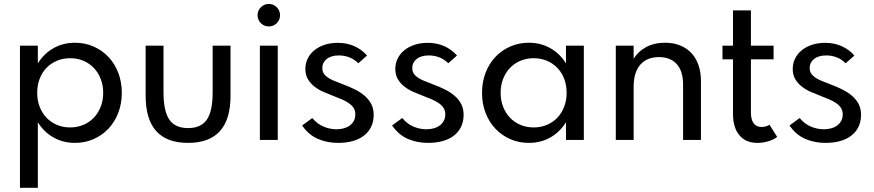

<svg xmlns="http://www.w3.org/2000/svg" viewBox="-20 -691 4315 948"><path d="M581.4 -232.7Q581.4 -179.5 564.1 -134.3Q546.8 -89.1 515.9 -56.1Q485 -23.2 442.5 -4.3Q400 14.5 350 14.5Q291.8 14.5 244.5 -12Q197.3 -38.6 166.8 -87.3V236.4H78.6V-465.5H166.8V-378.2Q197.3 -426.8 244.5 -453.4Q291.8 -480 350 -480Q400 -480 442.5 -461.1Q485 -442.3 515.9 -409.3Q546.8 -376.4 564.1 -331.1Q581.4 -285.9 581.4 -232.7ZM489.5 -232.7Q489.5 -270 477.3 -301.4Q465 -332.7 443.4 -355.5Q421.8 -378.2 391.8 -390.9Q361.8 -403.6 326.4 -403.6Q290.9 -403.6 260.9 -390.9Q230.9 -378.2 209.3 -355.7Q187.7 -333.2 175.7 -301.8Q163.6 -270.5 163.6 -232.7Q163.6 -195.5 175.7 -164.1Q187.7 -132.7 209.3 -110Q230.9 -87.3 260.9 -74.5Q290.9 -61.8 326.4 -61.8Q361.8 -61.8 391.8 -74.5Q421.8 -87.3 443.4 -110Q465 -132.7 477.3 -164.1Q489.5 -195.5 489.5 -232.7Z M908.6 14.5Q699.1 14.5 699.1 -217.7V-465.5H787.3V-236.4Q787.3 -142.3 815.9 -100.5Q844.5 -58.6 908.6 -58.6Q972.7 -58.6 1001.4 -100.5Q1030 -142.3 1030 -236.4V-465.5H1118.2V-217.7Q1118.2 14.5 908.6 14.5Z M1307.3 -560.5Q1284.1 -560.5 1268 -576.6Q1251.8 -592.7 1251.8 -615.9Q1251.8 -639.1 1268 -655.2Q1284.1 -671.4 1307.3 -671.4Q1330.5 -671.4 1346.6 -655.2Q1362.7 -639.1 1362.7 -615.9Q1362.7 -592.7 1346.6 -576.6Q1330.5 -560.5 1307.3 -560.5ZM1263.2 0V-465.5H1351.4V0Z M1649.5 14.5Q1595 14.5 1549.5 -5.2Q1504.1 -25 1471.8 -71.4L1521.8 -108.2Q1546.8 -78.6 1578 -65.7Q1609.1 -52.7 1641.4 -52.7Q1660.5 -52.7 1677.3 -57.3Q1694.1 -61.8 1706.8 -71.1Q1719.5 -80.5 1727 -94.3Q1734.5 -108.2 1734.5 -126.8Q1734.5 -144.5 1726.1 -157.7Q1717.7 -170.9 1702.7 -181.4Q1687.7 -191.8 1667.3 -200.7Q1646.8 -209.5 1622.7 -218.6Q1600 -227.3 1576.1 -237.7Q1552.3 -248.2 1532.5 -263.6Q1512.7 -279.1 1500.2 -300.2Q1487.7 -321.4 1487.7 -350.9Q1487.7 -378.2 1499.3 -401.8Q1510.9 -425.5 1532 -442.7Q1553.2 -460 1582.7 -469.8Q1612.3 -479.5 1648.2 -479.5Q1692.3 -479.5 1728.9 -463.4Q1765.5 -447.3 1792.3 -416.8L1749.1 -378.6Q1728.6 -399.1 1704.1 -408.2Q1679.5 -417.3 1653.6 -417.3Q1615 -417.3 1593.2 -399.8Q1571.4 -382.3 1571.4 -355Q1571.4 -340 1578.2 -328.9Q1585 -317.7 1597.7 -308.9Q1610.5 -300 1628.9 -292.3Q1647.3 -284.5 1670.5 -275.9Q1704.1 -263.6 1732.3 -249.5Q1760.5 -235.5 1781.1 -217.5Q1801.8 -199.5 1813.4 -176.8Q1825 -154.1 1825 -124.1Q1825 -90.9 1812.5 -65Q1800 -39.1 1777 -21.4Q1754.1 -3.6 1721.8 5.5Q1689.5 14.5 1649.5 14.5Z M2093.6 14.5Q2039.1 14.5 1993.6 -5.2Q1948.2 -25 1915.9 -71.4L1965.9 -108.2Q1990.9 -78.6 2022 -65.7Q2053.2 -52.7 2085.5 -52.7Q2104.5 -52.7 2121.4 -57.3Q2138.2 -61.8 2150.9 -71.1Q2163.6 -80.5 2171.1 -94.3Q2178.6 -108.2 2178.6 -126.8Q2178.6 -144.5 2170.2 -157.7Q2161.8 -170.9 2146.8 -181.4Q2131.8 -191.8 2111.4 -200.7Q2090.9 -209.5 2066.8 -218.6Q2044.1 -227.3 2020.2 -237.7Q1996.4 -248.2 1976.6 -263.6Q1956.8 -279.1 1944.3 -300.2Q1931.8 -321.4 1931.8 -350.9Q1931.8 -378.2 1943.4 -401.8Q1955 -425.5 1976.1 -442.7Q1997.3 -460 2026.8 -469.8Q2056.4 -479.5 2092.3 -479.5Q2136.4 -479.5 2173 -463.4Q2209.5 -447.3 2236.4 -416.8L2193.2 -378.6Q2172.7 -399.1 2148.2 -408.2Q2123.6 -417.3 2097.7 -417.3Q2059.1 -417.3 2037.3 -399.8Q2015.5 -382.3 2015.5 -355Q2015.5 -340 2022.3 -328.9Q2029.1 -317.7 2041.8 -308.9Q2054.5 -300 2073 -292.3Q2091.4 -284.5 2114.5 -275.9Q2148.2 -263.6 2176.4 -249.5Q2204.5 -235.5 2225.2 -217.5Q2245.9 -199.5 2257.5 -176.8Q2269.1 -154.1 2269.1 -124.1Q2269.1 -90.9 2256.6 -65Q2244.1 -39.1 2221.1 -21.4Q2198.2 -3.6 2165.9 5.5Q2133.6 14.5 2093.6 14.5Z M2360 -232.7Q2360 -285.9 2377.3 -331.1Q2394.5 -376.4 2425.5 -409.3Q2456.4 -442.3 2498.9 -461.1Q2541.4 -480 2591.4 -480Q2649.5 -480 2696.8 -453.4Q2744.1 -426.8 2774.5 -378.2V-465.5H2862.7V0H2774.5V-87.3Q2744.1 -38.6 2696.8 -12Q2649.5 14.5 2591.4 14.5Q2541.4 14.5 2498.9 -4.3Q2456.4 -23.2 2425.5 -56.1Q2394.5 -89.1 2377.3 -134.3Q2360 -179.5 2360 -232.7ZM2451.8 -232.7Q2451.8 -195.5 2464.1 -164.1Q2476.4 -132.7 2498 -110Q2519.5 -87.3 2549.5 -74.5Q2579.5 -61.8 2615 -61.8Q2650.5 -61.8 2680.5 -74.5Q2710.5 -87.3 2732 -110Q2753.6 -132.7 2765.7 -164.1Q2777.7 -195.5 2777.7 -232.7Q2777.7 -270.5 2765.7 -301.8Q2753.6 -333.2 2732 -355.7Q2710.5 -378.2 2680.5 -390.9Q2650.5 -403.6 2615 -403.6Q2579.5 -403.6 2549.5 -390.9Q2519.5 -378.2 2498 -355.5Q2476.4 -332.7 2464.1 -301.4Q2451.8 -270 2451.8 -232.7Z M3020.5 0V-465.5H3108.6V-400.9Q3130 -436.4 3169.8 -458.2Q3209.5 -480 3264.5 -480Q3305 -480 3337.5 -467Q3370 -454.1 3393 -429.8Q3415.9 -405.5 3428.4 -370.7Q3440.9 -335.9 3440.9 -291.8V0H3352.7V-274.1Q3352.7 -339.5 3321.6 -374.3Q3290.5 -409.1 3233.6 -409.1Q3174.1 -409.1 3141.4 -371.4Q3108.6 -333.6 3108.6 -263.2V0Z M3720 14.5Q3662.3 14.5 3630.7 -23.2Q3599.1 -60.9 3599.1 -130V-398.2H3547.3V-465.5H3599.1V-639.5H3687.7V-465.5H3799.5V-398.2H3687.7V-135.5Q3687.7 -100.5 3701.1 -82.3Q3714.5 -64.1 3740.5 -64.1Q3761.4 -64.1 3779.5 -75L3817.3 -15Q3800 -1.4 3773.4 6.6Q3746.8 14.5 3720 14.5Z M4055.9 14.5Q4001.4 14.5 3955.9 -5.2Q3910.5 -25 3878.2 -71.4L3928.2 -108.2Q3953.2 -78.6 3984.3 -65.7Q4015.5 -52.7 4047.7 -52.7Q4066.8 -52.7 4083.6 -57.3Q4100.5 -61.8 4113.2 -71.1Q4125.9 -80.5 4133.4 -94.3Q4140.9 -108.2 4140.9 -126.8Q4140.9 -144.5 4132.5 -157.7Q4124.1 -170.9 4109.1 -181.4Q4094.1 -191.8 4073.6 -200.7Q4053.2 -209.5 4029.1 -218.6Q4006.4 -227.3 3982.5 -237.7Q3958.6 -248.2 3938.9 -263.6Q3919.1 -279.1 3906.6 -300.2Q3894.1 -321.4 3894.1 -350.9Q3894.1 -378.2 3905.7 -401.8Q3917.3 -425.5 3938.4 -442.7Q3959.5 -460 3989.1 -469.8Q4018.6 -479.5 4054.5 -479.5Q4098.6 -479.5 4135.2 -463.4Q4171.8 -447.3 4198.6 -416.8L4155.5 -378.6Q4135 -399.1 4110.5 -408.2Q4085.9 -417.3 4060 -417.3Q4021.4 -417.3 3999.5 -399.8Q3977.7 -382.3 3977.7 -355Q3977.7 -340 3984.5 -328.9Q3991.4 -317.7 4004.1 -308.9Q4016.8 -300 4035.2 -292.3Q4053.6 -284.5 4076.8 -275.9Q4110.5 -263.6 4138.6 -249.5Q4166.8 -235.5 4187.5 -217.5Q4208.2 -199.5 4219.8 -176.8Q4231.4 -154.1 4231.4 -124.1Q4231.4 -90.9 4218.9 -65Q4206.4 -39.1 4183.4 -21.4Q4160.5 -3.6 4128.2 5.5Q4095.9 14.5 4055.9 14.5Z"/></svg>

Font: Spartan Med
Style: Regular
Weight: 500
Designer: Matt Bailey, Mirko Velimirovic
Foundry: Matt Bailey
Version: Version 1.005